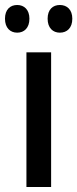

<svg xmlns="http://www.w3.org/2000/svg" viewBox="-37 -750 310 770"><path d="M-17 -675C-17 -638 4 -619 32 -619C60 -619 81 -638 81 -675C81 -711 60 -730 32 -730C4 -730 -17 -712 -17 -675ZM154 -675C154 -638 175 -619 203 -619C232 -619 253 -638 253 -675C253 -711 232 -730 203 -730C175 -730 154 -712 154 -675ZM168 0V-540H69V0Z"/></svg>

Font: Noto Sans Gurmukhi UI Condensed Medium
Style: Regular
Weight: 500
Width: 3
Designer: Jelle Bosma - Monotype Design Team
Foundry: Monotype Imaging Inc.
Version: Version 2.004